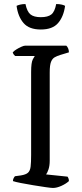

<svg xmlns="http://www.w3.org/2000/svg" viewBox="-20 -930 404 950"><path d="M242 0Q233 0 205.5 -4Q178 -8 144.5 -13.5Q111 -19 83 -24.5Q55 -30 44 -34Q44 -42 47.5 -48.5Q51 -55 54 -58L83 -62Q108 -66 118.5 -75.5Q129 -85 131.5 -105.5Q134 -126 134 -163V-574Q134 -621 142.5 -636.5Q151 -652 152 -653H55Q52 -655 48.5 -659.5Q45 -664 43 -671Q49 -678 61 -685.5Q73 -693 85.5 -698.5Q98 -704 104 -704H308Q313 -700 317 -691Q321 -682 321 -671L278 -658Q262 -653 250.5 -646.5Q239 -640 232.5 -624Q226 -608 226 -572V-135Q226 -110 220 -92Q214 -74 208 -67L314 -56Q316 -54 318.5 -48Q321 -42 321 -34Q307 -21 284 -10.5Q261 0 242 0ZM182 -784Q124 -784 96.5 -816Q69 -848 62 -901Q67 -904 79 -907Q91 -910 106 -910Q114 -872 131 -858.5Q148 -845 182 -845Q217 -845 234 -858.5Q251 -872 258 -910Q275 -910 286.5 -907Q298 -904 302 -901Q295 -848 267.5 -816Q240 -784 182 -784Z"/></svg>

Font: Texturina 72pt Medium
Style: Regular
Weight: 500
Designer: Guillermo Torres Carreño
Foundry: Omnibus-Type
Version: Version 1.002; ttfautohint (v1.8.3)